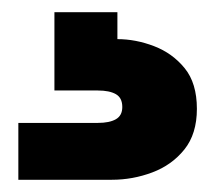

<svg xmlns="http://www.w3.org/2000/svg" viewBox="-20 -27 352 314"><path d="M172 37Q202 37 232 48.5Q262 60 282 84.5Q302 109 302 151Q302 192 281.5 217.5Q261 243 229 255Q197 267 163 267H10V174H140Q159 174 169.5 168Q180 162 180 148Q180 133 169.5 127Q159 121 140 121H69V-7H172Z"/></svg>

Font: Parkinsans
Style: Bold
Weight: 700
Designer: Red Stone, Indian Type Foundry
Foundry: Indian Type Foundry
Version: Version 1.000